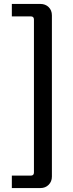

<svg xmlns="http://www.w3.org/2000/svg" viewBox="-20 -788 372 973"><path d="M40 -768H185Q210 -768 226.5 -752Q243 -736 243 -710V107Q243 132 226.5 148.5Q210 165 185 165H40V102H136Q152 102 152 86V-689Q152 -705 136 -705H40Z"/></svg>

Font: Exo 2.0 Medium
Style: Regular
Weight: 500
Designer: Natanael Gama
Version: Version 1.001;PS 001.001;hotconv 1.0.70;makeotf.lib2.5.58329